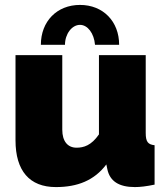

<svg xmlns="http://www.w3.org/2000/svg" viewBox="-20 -750 678 780"><path d="M305 -649C336 -649 362 -615 366 -568H464C464 -663 399 -730 305 -730C211 -730 146 -663 146 -568H244C244 -612 272 -649 305 -649ZM207 10C295 10 363 -17 412 -82L416 -63C426 -14 463 10 528 10C549 10 575 7 608 0V-160C581 -163 572 -174 572 -210V-526H382V-204C351 -159 320 -150 291 -150C255 -150 233 -176 233 -223V-526H43V-180C43 -56 100 10 207 10Z"/></svg>

Font: Raleway Black
Style: Regular
Weight: 900
Designer: Matt McInerney, Pablo Impallari, Rodrigo Fuenzalida
Foundry: Matt McInerney, Pablo Impallari, Rodrigo Fuenzalida
Version: Version 3.000g; ttfautohint (v1.5) -l 8 -r 28 -G 28 -x 14 -D